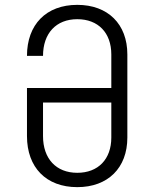

<svg xmlns="http://www.w3.org/2000/svg" viewBox="-20 -760 640 790"><path d="M298 10C424 10 504 -69 504 -194V-536C504 -661 424 -740 298 -740C170 -740 91 -659 91 -530H157C157 -623 211 -681 298 -681C384 -681 438 -625 438 -536V-398H91V-200C91 -71 170 10 298 10ZM298 -49C211 -49 157 -107 157 -200V-338H438V-194C438 -105 384 -49 298 -49Z"/></svg>

Font: JetBrains Mono ExtraLight
Style: Regular
Weight: 240
Monospace: yes
Designer: Philipp Nurullin, Konstantin Bulenkov
Foundry: JetBrains
Version: Version 2.305